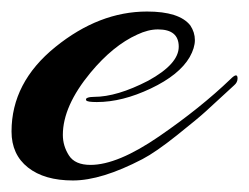

<svg xmlns="http://www.w3.org/2000/svg" viewBox="-24 -296 432 333"><path d="M233 -156Q286 -185 286 -215Q286 -245 250 -245Q233 -245 214 -236Q172 -217 133 -170Q85 -112 85 -62Q85 -43 95.5 -26.5Q106 -10 133 -10Q180 -10 252 -59.5Q324 -109 376 -159Q388 -171 388 -160Q388 -153 382 -148Q345 -114 332.5 -102.5Q320 -91 283 -61.5Q246 -32 223 -20Q152 17 102.5 17Q53 17 24.5 -5.5Q-4 -28 -4 -68Q-4 -153 72 -214.5Q148 -276 231 -276Q287 -276 306 -252Q314 -240 314 -226.5Q314 -213 305 -197Q287 -166 237.5 -142.5Q188 -119 144 -119Q127 -119 125.5 -122Q124 -125 128 -126.5Q132 -128 139 -128Q179 -128 233 -156Z"/></svg>

Font: Arizonia
Style: Regular
Weight: 400
Designer: Robert E. Leuschke
Foundry: Robert E. Leuschke
Version: Version 1.003